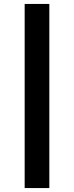

<svg xmlns="http://www.w3.org/2000/svg" viewBox="-20 -793 375 973"><path d="M105 -773H230V160H105Z"/></svg>

Font: Roboto Serif 20pt ExtraBold
Style: Italic
Weight: 800
Italic angle: -10°
Version: Version 1.007